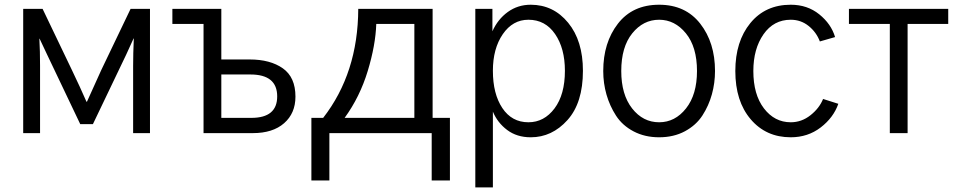

<svg xmlns="http://www.w3.org/2000/svg" viewBox="-20 -563 4051 812"><path d="M78.1 0V-525.4H160.2L284.2 -266.6Q319.3 -193.4 345.7 -132.8H347.7Q408.2 -265.6 408.2 -266.6L532.2 -525.4H614.3V0H543V-284.2Q543 -335.9 545.9 -400.4H544.9L513.7 -332L373 -38.1H319.3L179.7 -331.1L147.5 -399.4H146.5Q149.4 -346.7 149.4 -284.2V0Z M709 -461.9V-525.4H916V-311.5H1036.1Q1123 -311.5 1176.3 -273.9Q1229.5 -236.3 1229.5 -154.3Q1229.5 -84 1181.6 -42Q1133.8 0 1048.8 0H840.8V-461.9ZM916 -64.5H1043Q1152.3 -64.5 1152.3 -155.3Q1152.3 -248 1039.1 -248H916Z M1296.9 -64.5H1346.7Q1494.1 -253.9 1495.1 -525.4H1809.6V-64.5H1882.8V200.2H1805.7V0H1373V200.2H1296.9ZM1437.5 -64.5H1732.4V-461.9H1571.3Q1568.4 -372.1 1535.2 -262.7Q1502 -153.3 1437.5 -64.5Z M2064.5 -263.7Q2064.5 -166 2104.5 -106Q2144.5 -45.9 2214.8 -45.9Q2281.2 -45.9 2325.2 -104.5Q2369.1 -163.1 2369.1 -263.7Q2369.1 -358.4 2327.6 -418.9Q2286.1 -479.5 2214.8 -479.5Q2148.4 -479.5 2106.4 -418.5Q2064.5 -357.4 2064.5 -263.7ZM1990.2 229.5V-525.4H2062.5V-430.7Q2085 -481.4 2127.4 -512.2Q2169.9 -543 2224.6 -543Q2320.3 -543 2382.8 -466.8Q2445.3 -390.6 2445.3 -263.7Q2445.3 -127.9 2379.9 -55.2Q2314.5 17.6 2224.6 17.6Q2166 17.6 2125 -13.2Q2084 -43.9 2064.5 -90.8V229.5Z M2607.4 -262.7Q2607.4 -163.1 2653.3 -104.5Q2699.2 -45.9 2767.6 -45.9Q2835 -45.9 2881.3 -104.5Q2927.7 -163.1 2927.7 -262.7Q2927.7 -364.3 2880.9 -421.9Q2834 -479.5 2767.6 -479.5Q2700.2 -479.5 2653.8 -421.9Q2607.4 -364.3 2607.4 -262.7ZM2531.2 -262.7Q2531.2 -382.8 2593.3 -462.9Q2655.3 -543 2767.6 -543Q2878.9 -543 2941.4 -462.9Q3003.9 -382.8 3003.9 -262.7Q3003.9 -211.9 2990.7 -164.1Q2977.5 -116.2 2950.7 -74.7Q2923.8 -33.2 2876.5 -7.8Q2829.1 17.6 2767.6 17.6Q2707 17.6 2659.7 -7.3Q2612.3 -32.2 2585.4 -73.7Q2558.6 -115.2 2544.9 -163.1Q2531.2 -210.9 2531.2 -262.7Z M3089.8 -262.7Q3089.8 -387.7 3153.3 -465.3Q3216.8 -543 3324.2 -543Q3394.5 -543 3444.8 -502.4Q3495.1 -461.9 3511.7 -406.2L3447.3 -387.7Q3432.6 -426.8 3399.9 -453.1Q3367.2 -479.5 3324.2 -479.5Q3252 -479.5 3209 -418Q3166 -356.4 3166 -262.7Q3166 -163.1 3210.9 -104.5Q3255.9 -45.9 3324.2 -45.9Q3370.1 -45.9 3407.7 -75.7Q3445.3 -105.5 3460.9 -144.5L3525.4 -124Q3504.9 -65.4 3450.7 -23.9Q3396.5 17.6 3324.2 17.6Q3219.7 17.6 3154.8 -58.6Q3089.8 -134.8 3089.8 -262.7Z M3570.3 -461.9V-525.4H3990.2V-461.9H3818.4V0H3743.2V-461.9Z"/></svg>

Font: Gothic A1
Style: Regular
Weight: 400
Designer: HanYang I&C Co.,Ltd.
Foundry: HanYang I&C Co.,Ltd.
Version: Version 2.50